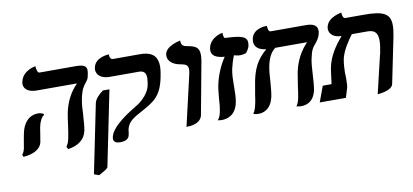

<svg xmlns="http://www.w3.org/2000/svg" viewBox="-72 -809 2739 1273"><g transform="rotate(-10 1297.5 -173.0)"><path d="M480 -297C493 -360 508 -379 521 -395C531 -409 541 -420 543 -433L548 -457C549 -464 550 -471 550 -478C550 -504 534 -518 477 -518H233C222 -518 215 -540 214 -564C214 -564 126 -552 111 -477C110 -472 109 -468 109 -463C109 -428 140 -404 195 -404H466C418 -355 387 -296 372 -224C368 -203 363 -170 359 -138C354 -106 350 -73 345 -53C341 -31 333 -15 324 -2L333 15C405 4 448 -30 460 -88C466 -118 467 -156 470 -193C472 -228 473 -262 480 -297ZM175 -161C182 -195 196 -225 213 -235L215 -242C204 -249 190 -253 178 -253C116 -253 76 -209 62 -140C60 -131 56 -110 53 -92C50 -72 47 -53 45 -44C42 -27 34 -8 26 -1L32 14C107 9 150 -21 159 -62C160 -70 164 -91 167 -111C170 -131 173 -151 175 -161Z M749 -42C760 -95 798.3 -115.5 856 -147C942 -194 992.7 -222 1018 -344C1023 -368 1028 -395 1028 -421C1028 -474 1006 -522 913 -522H728C715 -522 707 -534 707 -557C707 -557 614.4 -554.9 601 -487C600 -482 599 -478 599 -474C599 -437 631 -409 685 -409H885C922 -409 931 -386 931 -359C931 -343 928 -326 925 -310C910 -239 836 -193 823 -186C780 -160 653 -85 638 -12C637 -8 637 -4 637 0C637 20 652 30 681 30C718 30 739 18 744 -7C745 -15 747 -23 748 -30C748 -35 749 -39 749 -42ZM505 221C542 201 566 187 568 178L671 -328H627C594 -304 571 -278 566 -252L472 209Z M1131 6C1149 6 1227.6 4.9 1239 -55L1304 -406C1307 -423 1308 -437 1308 -449C1308 -504 1274 -512 1225 -521C1211 -524 1189 -528 1189 -561V-565C1189 -565 1093 -548 1082 -493C1081 -489 1081 -484 1081 -480C1081 -445 1114 -417 1166 -409C1196 -403 1214 -397 1214 -367C1214 -359 1213 -349 1210 -336Z M1366 -55C1362 -30 1353 -13 1343 -1C1343 -1 1354 2 1370 2C1405 2 1464 -12 1481 -97C1488 -130 1487 -166 1488 -204V-217C1488 -250 1489 -284 1496 -320C1500 -338 1510 -375 1523 -407C1535 -403 1550 -400 1565 -400C1576 -400 1590 -402 1604 -407C1615 -419 1626 -440 1628 -448C1630 -457 1631 -465 1631 -472C1631 -514.5 1594.9 -525.9 1484 -530C1478 -532 1474 -544 1474 -567C1474 -567 1390 -555 1375 -480C1374 -475 1374 -470 1374 -466C1374 -431 1403 -412 1461 -408C1423 -351 1399 -289 1387 -232C1381 -202 1379 -172 1376 -143C1374 -112 1372 -83 1366 -55Z M2027 -299C2038 -354 2051 -370 2065 -385C2080 -404 2095 -421 2102 -453C2104 -459 2104 -466 2104 -471C2104 -505 2078 -521 2027 -521H1790C1778 -521 1772 -539 1772 -561H1768C1753 -561 1678 -557 1665 -492C1664 -486 1663 -480 1663 -475C1663 -440 1688 -415 1741 -409C1672 -351 1648 -292 1632 -217C1628 -194 1623 -168 1619 -142C1618 -135 1616 -125 1615 -119C1612.2 -102 1611 -85 1607 -70C1601 -41 1594 -18 1582 -2C1582 -2 1599 4 1616 4C1647 4 1702 -9 1720 -96C1726 -127 1728 -161 1731 -196C1733 -230 1735.1 -264 1741 -294C1752.1 -350 1773 -388 1802 -408H2016C1969 -360 1935 -297 1920 -224C1916 -203 1911 -170 1906 -138C1902 -106 1897 -73 1893 -53C1888 -29 1881 -12 1872 -1C1872 -1 1890 3 1905 3C1935 3 1989 -8 2006 -88C2011 -116 2013.7 -156 2016 -197C2018 -233 2020 -269 2027 -299Z M2417 13C2417 13 2513.8 8 2523 -37L2586 -344C2592 -374 2595 -399 2595 -420C2595 -501 2546 -522 2418 -522H2294C2280 -522 2274 -538 2273 -562C2273 -562 2180.4 -547.9 2168 -485C2167 -480 2166 -476 2166 -471C2166 -436 2196 -409 2248 -409C2202 -354 2158 -294 2142 -214C2140 -207 2136 -173 2132 -143C2131 -130 2128 -116 2127 -106H2068L2029 0H2205L2224 -61C2228 -74 2229 -96 2229 -120V-137C2229 -146 2228 -155 2228 -165C2228 -193 2230 -224 2236 -257C2247 -309 2289 -372 2317 -409H2422C2469 -409 2491 -389 2491 -336C2491 -316 2488 -292 2482 -262C2481 -254 2479 -245 2476 -236Z"/></g></svg>

Font: Linux Libertine O
Style: Bold Italic
Weight: 700
Italic angle: -11.5°
Designer: Philipp H. Poll
Foundry: Philipp H. Poll
Version: Version 4.1.0